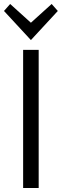

<svg xmlns="http://www.w3.org/2000/svg" viewBox="-27 -943 310 963"><path d="M89 0V-693H167V0ZM128 -742 -7 -888 24 -923 128 -829 232 -923 263 -888Z"/></svg>

Font: Ubuntu Sans
Style: Regular
Weight: 400
Designer: Dalton Maag Ltd
Foundry: Dalton Maag Ltd
Version: Version 1.006; ttfautohint (v1.8.4.7-5d5b)